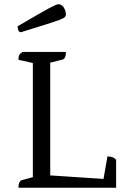

<svg xmlns="http://www.w3.org/2000/svg" viewBox="-20 -886 606 906"><path d="M67 0Q67 -16 71.5 -25Q76 -34 83 -36L150 -54L135 -38V-602L151 -585L67 -604Q67 -618 71 -626Q75 -634 86 -641H291Q291 -625 287 -616Q283 -607 275 -605L204 -587L217 -604V-48L207 -59L479 -41L466 -28L487 -148Q501 -148 511 -144Q521 -140 528 -132V0ZM79 -734Q70 -734 66.5 -743Q63 -752 63 -762Q120 -795 156 -816Q192 -837 212 -847.5Q232 -858 241.5 -862Q251 -866 256 -866Q271 -866 281 -850.5Q291 -835 291 -817Q291 -811 286 -805.5Q281 -800 261.5 -792.5Q242 -785 199 -771.5Q156 -758 79 -734Z"/></svg>

Font: Petrona
Style: Regular
Weight: 400
Designer: Ringo R. Seeber
Foundry: Ringo R. Seeber
Version: Version 2.001; ttfautohint (v1.8.3)